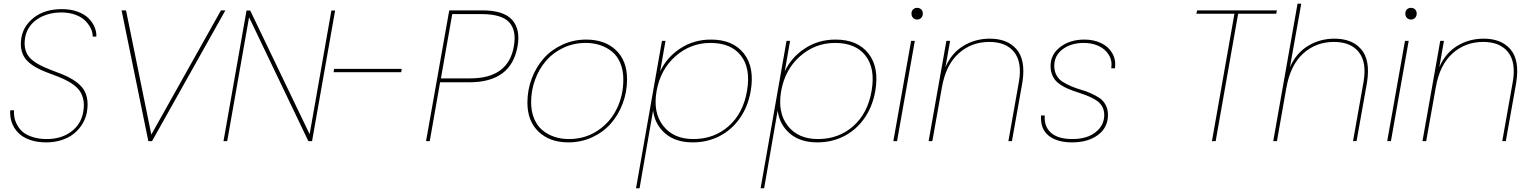

<svg xmlns="http://www.w3.org/2000/svg" viewBox="-20 -760 8257 1034"><path d="M448.2 -157.2Q442.4 -124.5 425.5 -95.5Q408.7 -66.4 381.8 -43.5Q355 -20.5 315.4 -6.8Q275.9 6.8 229 6.8Q177.7 6.8 138.7 -7.6Q99.6 -22 76.7 -46.4Q53.7 -70.8 43.2 -101.3Q32.7 -131.8 35.2 -166H55.2Q54.2 -146.5 57.6 -127.4Q61 -108.4 72.8 -86.7Q84.5 -64.9 103.5 -48.8Q122.6 -32.7 155.8 -22Q189 -11.2 231.9 -11.2Q310.5 -11.2 363.8 -51.3Q417 -91.3 428.2 -157.2Q435.5 -198.2 427.2 -230.2Q418.9 -262.2 399.4 -282.7Q379.9 -303.2 352.3 -319.1Q324.7 -335 293.7 -346.9Q262.7 -358.9 231.2 -370.6Q199.7 -382.3 172.4 -397.9Q145 -413.6 125.2 -433.8Q105.5 -454.1 96.9 -485.4Q88.4 -516.6 95.2 -557.1Q106.4 -622.1 164.3 -666.5Q222.2 -710.9 314 -710.9Q359.9 -710.9 397 -697.5Q434.1 -684.1 456.1 -662.4Q478 -640.6 489 -615Q500 -589.4 499 -563H479Q480 -583 470.2 -604.5Q460.4 -626 441.4 -646.2Q422.4 -666.5 388.2 -679.7Q354 -692.9 311 -692.9Q234.9 -692.9 180.7 -656.5Q126.5 -620.1 115.2 -557.1Q108.9 -519.5 117.4 -490.7Q126 -461.9 146 -443.4Q166 -424.8 193.6 -410.4Q221.2 -396 252.7 -384Q284.2 -372.1 315.2 -359.9Q346.2 -347.7 373.5 -330.6Q400.9 -313.5 420.4 -291.5Q439.9 -269.5 447.8 -235.4Q455.6 -201.2 448.2 -157.2Z M778.8 0 634.8 -704.1H658.7L794.9 -35.2L1169.9 -704.1H1193.8L798.8 0Z M1764.6 -703.1H1784.7L1660.6 0H1640.6L1321.3 -667L1203.6 0H1183.6L1307.6 -703.1H1327.6L1647.5 -37.1Z M1776.4 -371.1 1779.3 -389.2H2143.6L2140.6 -371.1Z M2354.5 -337.9H2512.2Q2717.3 -337.9 2747.1 -509.8Q2762.7 -595.2 2722.4 -639.6Q2682.1 -684.1 2573.2 -684.1H2415.5ZM2767.1 -509.8Q2732.9 -316.9 2508.3 -316.9H2350.1L2294.4 0H2274.4L2399.4 -704.1H2577.1Q2692.9 -704.1 2738.3 -652.8Q2783.7 -601.6 2767.1 -509.8Z M3356.9 -333Q3356.9 -264.2 3333.3 -201.9Q3309.6 -139.6 3268.6 -93.5Q3227.5 -47.4 3168.2 -20.3Q3108.9 6.8 3041 6.8Q2941.4 6.8 2880.9 -50.3Q2820.3 -107.4 2820.3 -207Q2820.3 -275.9 2844 -338.1Q2867.7 -400.4 2908.9 -446.5Q2950.2 -492.7 3009.8 -519.8Q3069.3 -546.9 3137.2 -546.9Q3236.8 -546.9 3296.9 -490.2Q3356.9 -433.6 3356.9 -333ZM2840.3 -209Q2840.3 -159.7 2856.7 -120.8Q2873 -82 2901.4 -58.6Q2929.7 -35.2 2965.8 -23.2Q3002 -11.2 3043.9 -11.2Q3129.9 -11.2 3197.5 -55.7Q3265.1 -100.1 3301 -172.9Q3336.9 -245.6 3336.9 -332Q3336.9 -381.3 3320.8 -419.9Q3304.7 -458.5 3276.4 -481.7Q3248 -504.9 3212.2 -516.8Q3176.3 -528.8 3134.3 -528.8Q3069.8 -528.8 3014.2 -502.7Q2958.5 -476.6 2920.7 -432.6Q2882.8 -388.7 2861.6 -330.6Q2840.3 -272.5 2840.3 -209Z M3535.2 -375Q3569.8 -450.2 3642.8 -498.5Q3715.8 -546.9 3809.1 -546.9Q3926.8 -546.9 3985.8 -472.2Q4044.9 -397.5 4022.9 -270Q4008.3 -185.5 3963.6 -122.3Q3918.9 -59.1 3853.5 -26.1Q3788.1 6.8 3710.9 6.8Q3618.2 6.8 3562.5 -41.3Q3506.8 -89.4 3497.1 -165L3424.3 253.9H3405.3L3544.9 -540H3564ZM4002.9 -270Q4023.9 -390.6 3970.7 -459.7Q3917.5 -528.8 3806.2 -528.8Q3699.2 -528.8 3617.9 -457.3Q3536.6 -385.7 3516.1 -270Q3495.6 -154.3 3551.3 -82.8Q3606.9 -11.2 3713.9 -11.2Q3825.7 -11.2 3904.1 -80.6Q3982.4 -149.9 4002.9 -270Z M4206.1 -375Q4240.7 -450.2 4313.7 -498.5Q4386.7 -546.9 4480 -546.9Q4597.7 -546.9 4656.7 -472.2Q4715.8 -397.5 4693.8 -270Q4679.2 -185.5 4634.5 -122.3Q4589.8 -59.1 4524.4 -26.1Q4459 6.8 4381.8 6.8Q4289.1 6.8 4233.4 -41.3Q4177.7 -89.4 4168 -165L4095.2 253.9H4076.2L4215.8 -540H4234.9ZM4673.8 -270Q4694.8 -390.6 4641.6 -459.7Q4588.4 -528.8 4477.1 -528.8Q4370.1 -528.8 4288.8 -457.3Q4207.5 -385.7 4187 -270Q4166.5 -154.3 4222.2 -82.8Q4277.8 -11.2 4384.8 -11.2Q4496.6 -11.2 4575 -80.6Q4653.3 -149.9 4673.8 -270Z M4791 0 4886.7 -540H4906.7L4811 0ZM4918.9 -654.8Q4906.2 -654.8 4897.5 -663.6Q4888.7 -672.4 4888.7 -687Q4888.7 -701.2 4897.5 -709.5Q4906.2 -717.8 4918.9 -717.8Q4932.1 -717.8 4940.9 -709.7Q4949.7 -701.7 4949.7 -687Q4949.7 -672.4 4940.9 -663.6Q4932.1 -654.8 4918.9 -654.8Z M5410.6 0 5466.8 -316.9Q5485.8 -422.4 5442.6 -478.3Q5399.4 -534.2 5307.6 -534.2Q5211.4 -534.2 5142.6 -472.2Q5073.7 -410.2 5052.7 -290L5001 0H4981L5076.7 -540H5096.7L5071.8 -398.9Q5104.5 -474.1 5168.2 -512.9Q5231.9 -551.8 5311 -551.8Q5356.4 -551.8 5392.1 -538.3Q5427.7 -524.9 5453.4 -496.1Q5479 -467.3 5487.3 -422.4Q5495.6 -377.4 5485.8 -314.9L5429.7 0Z M5946.8 -141.1Q5946.8 -73.2 5893.1 -33.2Q5839.4 6.8 5753.4 6.8Q5672.9 6.8 5627.4 -29.3Q5582 -65.4 5586.4 -138.2H5606.4Q5602.1 -78.6 5640.1 -44.9Q5678.2 -11.2 5754.4 -11.2Q5834.5 -11.2 5880.6 -48.3Q5926.8 -85.4 5926.8 -141.1Q5926.8 -165.5 5916.7 -184.3Q5906.7 -203.1 5890.1 -215.3Q5873.5 -227.5 5851.8 -237.3Q5830.1 -247.1 5806.2 -255.1Q5782.2 -263.2 5758.3 -271.5Q5734.4 -279.8 5712.6 -291Q5690.9 -302.2 5674.3 -316.7Q5657.7 -331.1 5647.7 -353.5Q5637.7 -376 5637.7 -404.8Q5637.7 -467.3 5690.2 -507.1Q5742.7 -546.9 5819.8 -546.9Q5870.1 -546.9 5909.7 -528.1Q5949.2 -509.3 5970 -473.6Q5990.7 -438 5984.4 -392.1H5964.8Q5970.7 -433.1 5951.2 -464.8Q5931.6 -496.6 5896 -512.7Q5860.4 -528.8 5816.4 -528.8Q5748.5 -528.8 5703.1 -495.1Q5657.7 -461.4 5657.7 -404.8Q5657.7 -376 5670.2 -354Q5682.6 -332 5702.9 -319.3Q5723.1 -306.6 5749.3 -295.4Q5775.4 -284.2 5802.2 -276.6Q5829.1 -269 5855.2 -257.3Q5881.3 -245.6 5901.6 -231.9Q5921.9 -218.3 5934.3 -195.1Q5946.8 -171.9 5946.8 -141.1Z M6422.9 -686 6427.2 -704.1H6856.9L6853 -686H6647.9L6526.9 0H6506.8L6627.9 -686Z M6836.9 0 6967.8 -740.2H6987.8L6926.8 -397.9Q6959.5 -473.1 7023.7 -512.5Q7087.9 -551.8 7167 -551.8Q7212.4 -551.8 7248 -538.3Q7283.7 -524.9 7309.3 -496.1Q7335 -467.3 7343.3 -422.4Q7351.6 -377.4 7341.8 -314.9L7285.6 0H7266.6L7322.8 -316.9Q7341.8 -422.4 7298.6 -478.3Q7255.4 -534.2 7163.6 -534.2Q7066.9 -534.2 6998 -471.7Q6929.2 -409.2 6907.7 -287.1V-288.1L6856.9 0Z M7450.7 0 7546.4 -540H7566.4L7470.7 0ZM7578.6 -654.8Q7565.9 -654.8 7557.1 -663.6Q7548.3 -672.4 7548.3 -687Q7548.3 -701.2 7557.1 -709.5Q7565.9 -717.8 7578.6 -717.8Q7591.8 -717.8 7600.6 -709.7Q7609.4 -701.7 7609.4 -687Q7609.4 -672.4 7600.6 -663.6Q7591.8 -654.8 7578.6 -654.8Z M8070.3 0 8126.5 -316.9Q8145.5 -422.4 8102.3 -478.3Q8059.1 -534.2 7967.3 -534.2Q7871.1 -534.2 7802.2 -472.2Q7733.4 -410.2 7712.4 -290L7660.6 0H7640.6L7736.3 -540H7756.3L7731.4 -398.9Q7764.2 -474.1 7827.9 -512.9Q7891.6 -551.8 7970.7 -551.8Q8016.1 -551.8 8051.8 -538.3Q8087.4 -524.9 8113 -496.1Q8138.7 -467.3 8147 -422.4Q8155.3 -377.4 8145.5 -314.9L8089.4 0Z"/></svg>

Font: SVN-Poppins Thin
Style: Italic
Weight: 100
Italic angle: -10°
Designer: Ninad Kale (Devanagari), Jonny Pinhorn (Latin)
Foundry: Indian Type Foundry
Version: Version 3.002 2017